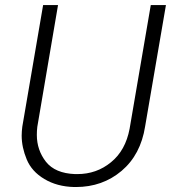

<svg xmlns="http://www.w3.org/2000/svg" viewBox="-20 -731 683 761"><path d="M577.6 -710.9 493.7 -220.7C482.9 -163.6 458.5 -119.1 419.9 -87.9C381.8 -56.6 337.4 -41 286.6 -41C283.7 -41 280.3 -41 277.3 -41C225.1 -43 186.5 -59.1 162.1 -89.8C138.2 -120.6 126 -155.8 126 -196.3C126 -206.5 126.5 -217.3 127.9 -228.5L210 -710.9H150.9L68.4 -229C66.9 -216.8 65.9 -205.1 65.9 -193.8C65.9 -162.1 72.8 -130.9 85.9 -99.1C99.1 -67.4 122.1 -41.5 155.8 -21.5C189 -1.5 228.5 9.3 274.4 10.3C276.4 10.3 278.8 10.3 280.8 10.3C351.1 10.3 411.6 -11.2 461.9 -53.7C512.2 -96.2 543.5 -155.3 555.2 -230L637.7 -710.9Z"/></svg>

Font: Roboto Light
Style: Italic
Weight: 300
Italic angle: -12°
Designer: Google
Version: Version 2.137; 2017